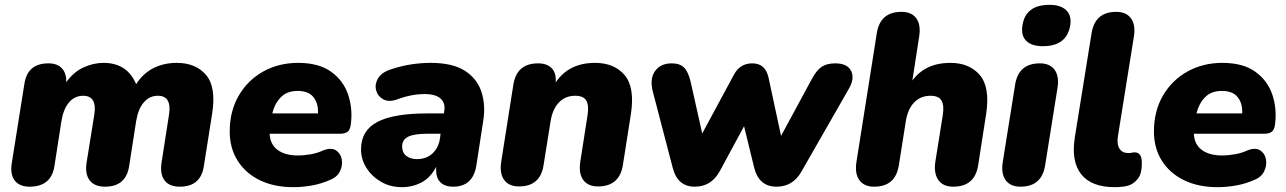

<svg xmlns="http://www.w3.org/2000/svg" viewBox="-20 -763 5319 794"><path d="M102 9Q60 9 40.5 -17Q21 -43 29 -90L81 -417Q94 -501 180 -501Q217 -501 236 -480.5Q255 -460 254 -423Q284 -465 325 -484Q366 -503 408 -503Q506 -503 543 -415Q571 -459 614 -481Q657 -503 711 -503Q790 -503 832.5 -452.5Q875 -402 857 -291L823 -76Q810 9 724 9Q680 9 660.5 -17Q641 -43 648 -90L679 -289Q691 -367 633 -367Q598 -367 574.5 -339.5Q551 -312 543 -262L514 -76Q501 9 414 9Q371 9 351 -17Q331 -43 338 -90L370 -289Q382 -367 324 -367Q289 -367 265.5 -339.5Q242 -312 234 -262L205 -76Q192 9 102 9Z M1193 11Q1114 11 1055 -17.5Q996 -46 963 -98Q930 -150 930 -219Q930 -304 967.5 -368Q1005 -432 1069 -467.5Q1133 -503 1213 -503Q1298 -503 1349 -466.5Q1400 -430 1419.5 -372Q1439 -314 1431 -250Q1428 -225 1416.5 -217.5Q1405 -210 1388 -210H1095Q1097 -166 1128 -143Q1159 -120 1213 -120Q1236 -120 1264.5 -125Q1293 -130 1314 -140Q1348 -154 1368 -142Q1388 -130 1393 -105.5Q1398 -81 1386.5 -56Q1375 -31 1345 -19Q1309 -3 1270 4Q1231 11 1193 11ZM1211 -387Q1166 -387 1140.5 -360Q1115 -333 1106 -294H1295Q1297 -335 1276.5 -361Q1256 -387 1211 -387Z M1642 11Q1594 11 1556 -11Q1518 -33 1495.5 -68.5Q1473 -104 1473 -145Q1473 -223 1540 -258.5Q1607 -294 1748 -294H1816L1817 -303Q1823 -336 1802.5 -355Q1782 -374 1736 -374Q1680 -374 1620 -351Q1587 -340 1564.5 -352.5Q1542 -365 1535.5 -389.5Q1529 -414 1543 -438.5Q1557 -463 1596 -476Q1641 -491 1682 -497Q1723 -503 1761 -503Q1852 -503 1903 -470Q1954 -437 1971.5 -381.5Q1989 -326 1978 -261L1950 -79Q1936 9 1854 9Q1818 9 1799.5 -11Q1781 -31 1784 -73Q1760 -28 1723 -8.5Q1686 11 1642 11ZM1704 -105Q1743 -105 1768 -128Q1793 -151 1799 -188L1802 -210H1748Q1692 -210 1667.5 -197.5Q1643 -185 1643 -157Q1643 -132 1660 -118.5Q1677 -105 1704 -105Z M2126 8Q2084 8 2064.5 -19.5Q2045 -47 2053 -96L2103 -413Q2117 -501 2205 -501Q2242 -501 2261.5 -481Q2281 -461 2278 -422Q2332 -503 2441 -503Q2520 -503 2563 -452.5Q2606 -402 2589 -291L2556 -81Q2542 8 2453 8Q2411 8 2391.5 -19.5Q2372 -47 2380 -96L2410 -288Q2416 -327 2404.5 -347Q2393 -367 2359 -367Q2318 -367 2291.5 -339.5Q2265 -312 2257 -262L2228 -81Q2215 8 2126 8Z M2853 9Q2782 9 2762 -69L2680 -383Q2666 -436 2688.5 -468.5Q2711 -501 2758 -501Q2791 -501 2808.5 -484Q2826 -467 2836 -425L2884 -211L3015 -454Q3040 -501 3091 -501Q3145 -501 3158 -443L3210 -201L3336 -434Q3356 -472 3377.5 -486.5Q3399 -501 3434 -501Q3484 -501 3499.5 -470Q3515 -439 3491 -397L3294 -53Q3259 9 3191 9Q3119 9 3099 -69L3057 -241L2957 -56Q2922 9 2853 9Z M3595 9Q3553 9 3533.5 -18.5Q3514 -46 3522 -95L3606 -626Q3620 -714 3708 -714Q3750 -714 3769.5 -687Q3789 -660 3781 -611L3753 -430Q3807 -503 3910 -503Q3989 -503 4032 -452.5Q4075 -402 4058 -291L4025 -79Q4011 9 3922 9Q3880 9 3860.5 -18.5Q3841 -46 3848 -94L3879 -288Q3885 -327 3873.5 -347Q3862 -367 3828 -367Q3787 -367 3760.5 -339.5Q3734 -312 3726 -262L3697 -79Q3683 9 3595 9Z M4293 -572Q4246 -572 4224 -594Q4202 -616 4208 -656Q4220 -743 4320 -743Q4366 -743 4389 -721Q4412 -699 4406 -659Q4392 -572 4293 -572ZM4200 9Q4158 9 4138.5 -18.5Q4119 -46 4127 -94L4178 -413Q4192 -501 4280 -501Q4322 -501 4341.5 -474Q4361 -447 4353 -398L4302 -79Q4288 9 4200 9Z M4590 11Q4494 11 4451.5 -42Q4409 -95 4425 -196L4494 -625Q4508 -714 4596 -714Q4638 -714 4657.5 -686.5Q4677 -659 4669 -611L4603 -199Q4598 -165 4610 -147.5Q4622 -130 4646 -130Q4654 -130 4660 -131.5Q4666 -133 4673 -133Q4686 -133 4694 -123Q4702 -113 4702 -87Q4702 -45 4686 -24.5Q4670 -4 4650 3Q4640 7 4623 9Q4606 11 4590 11Z M5015 11Q4936 11 4877 -17.5Q4818 -46 4785 -98Q4752 -150 4752 -219Q4752 -304 4789.5 -368Q4827 -432 4891 -467.5Q4955 -503 5035 -503Q5120 -503 5171 -466.5Q5222 -430 5241.5 -372Q5261 -314 5253 -250Q5250 -225 5238.5 -217.5Q5227 -210 5210 -210H4917Q4919 -166 4950 -143Q4981 -120 5035 -120Q5058 -120 5086.5 -125Q5115 -130 5136 -140Q5170 -154 5190 -142Q5210 -130 5215 -105.5Q5220 -81 5208.5 -56Q5197 -31 5167 -19Q5131 -3 5092 4Q5053 11 5015 11ZM5033 -387Q4988 -387 4962.5 -360Q4937 -333 4928 -294H5117Q5119 -335 5098.5 -361Q5078 -387 5033 -387Z"/></svg>

Font: Nunito Black
Style: Italic
Weight: 900
Italic angle: -9°
Designer: Vernon Adams
Foundry: Vernon Adams
Version: Version 3.601; ttfautohint (v1.8.2.53-6de2)